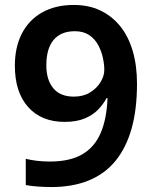

<svg xmlns="http://www.w3.org/2000/svg" viewBox="-20 -744 620 775"><path d="M533 -406Q533 -302 511 -224.5Q489 -147 446 -94.5Q403 -42 338 -15.5Q273 11 187 11Q163 11 133.5 9Q104 7 84 3V-103Q104 -98 128.5 -95Q153 -92 182 -92Q262 -92 312 -121Q362 -150 386.5 -207.5Q411 -265 414 -348H410Q397 -323 375.5 -301Q354 -279 321 -265.5Q288 -252 241 -252Q147 -252 93.5 -312Q40 -372 40 -479Q40 -554 68.5 -609Q97 -664 150.5 -694Q204 -724 278 -724Q338 -724 384.5 -702Q431 -680 464.5 -639Q498 -598 515.5 -539Q533 -480 533 -406ZM282 -618Q226 -618 196.5 -583Q167 -548 167 -480Q167 -422 195 -388Q223 -354 278 -354Q316 -354 343 -370.5Q370 -387 385.5 -412Q401 -437 401 -462Q401 -485 395 -512Q389 -539 375.5 -563.5Q362 -588 339 -603Q316 -618 282 -618Z"/></svg>

Font: Noto Sans Hebrew Thin SemiBold
Style: Regular
Weight: 600
Version: Version 3.001